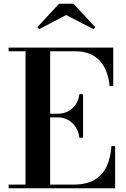

<svg xmlns="http://www.w3.org/2000/svg" viewBox="-20 -1004 674 1024"><path d="M26 0V-19.5H116V-730.5H26V-750H584V-545H564.5Q560 -598.5 539.2 -640.5Q518.5 -682.5 479.5 -706.5Q440.5 -730.5 382 -730.5H247.5V-19.5H372Q440 -19.5 483.2 -44.5Q526.5 -69.5 548.2 -115.5Q570 -161.5 574.5 -225H594V0ZM403.5 -269.5Q399 -303 382.8 -327.2Q366.5 -351.5 342.2 -364.8Q318 -378 289.5 -378H222.5V-397.5H289.5Q318 -397.5 342 -409.8Q366 -422 382.5 -445.2Q399 -468.5 403.5 -502H423V-269.5ZM189 -848.5 179 -859 295 -984H372L488 -859L478 -848.5L333 -924Z"/></svg>

Font: Bodoni Moda 11pt SemiBold
Style: Regular
Weight: 600
Designer: Owen Earl
Foundry: indestructible type
Version: Version 2.004